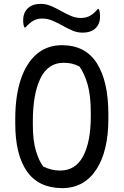

<svg xmlns="http://www.w3.org/2000/svg" viewBox="-20 -954 640 994"><path d="M301 -720Q422 -720 481.5 -626.5Q541 -533 541 -363V-339Q541 -171 478 -75.5Q415 20 301 20Q179 19 119 -67.5Q59 -154 59 -314V-338Q59 -457 87.5 -542.5Q116 -628 170 -674Q224 -720 301 -720ZM150 -307Q150 -227 166 -173.5Q182 -120 204 -92Q246 -71 291 -71Q371 -71 410.5 -145.5Q450 -220 450 -351V-370Q450 -460 433.5 -517Q417 -574 391 -610Q371 -620 352 -624.5Q333 -629 309 -629Q229 -629 189.5 -548.5Q150 -468 150 -325ZM399 -861Q425 -861 445.5 -872Q466 -883 486 -907H492Q495 -900 496.5 -890Q498 -880 498 -871Q498 -855 495.5 -845Q493 -835 489 -827Q467 -785 407 -785Q380 -785 354.5 -796Q329 -807 303.5 -821.5Q278 -836 252 -847Q226 -858 199 -858Q173 -858 153 -847Q133 -836 112 -812H106Q100 -827 100 -848Q100 -863 102.5 -873Q105 -883 109 -891Q119 -911 139.5 -922.5Q160 -934 191 -934Q218 -934 244 -923Q270 -912 295.5 -897.5Q321 -883 346.5 -872Q372 -861 399 -861Z"/></svg>

Font: Recursive Mn Csl St
Style: Regular
Weight: 400
Monospace: yes
Version: Version 1.079;hotconv 1.0.112;makeotfexe 2.5.65598; ttfautoh